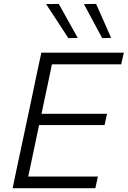

<svg xmlns="http://www.w3.org/2000/svg" viewBox="-20 -990 672 1010"><path d="M46.5 0Q58.5 -59.5 70.5 -115Q82.5 -170.5 96.5 -236.5L146.5 -472Q160.5 -540.5 172.5 -596.8Q184.5 -653 197.5 -713H631.5L617.5 -651.5H253Q243.5 -606.5 234.5 -562Q225 -517 214 -466L198.5 -391.5H543L530 -332H185.5L167.5 -246.5Q157 -195.5 147.5 -151Q138 -106.5 128.5 -61.5H495L481.5 0ZM339.5 -789.5Q310.5 -833.5 281.5 -878.5Q252.5 -923 222.5 -968.5L289 -969.5Q314 -925 339 -880.2Q364 -835.5 389 -790.5ZM517.5 -789.5Q492.5 -836 469.5 -879Q445 -924 421.5 -968.5L485.5 -969.5Q505 -925 525 -880.5Q545 -835.5 564.5 -790.5Z"/></svg>

Font: Heraclito Light
Style: Italic
Weight: 300
Italic angle: -12°
Designer: Kostas Bartsokas (font) & Cristiano Sobral (main changes)
Foundry: Kostas Bartsokas (font) & Cristiano Sobral (main changes)
Version: Version 1.00;July 8, 2020;FontCreator 13.0.0.2655 64-bit